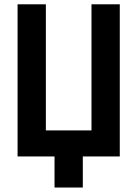

<svg xmlns="http://www.w3.org/2000/svg" viewBox="-20 -713 626 875"><path d="M228.5 141.6H357.4V0H525.9V-693.4H397V-118.7H189V-693.4H60.1V0H228.5Z"/></svg>

Font: Cascadia Mono NF
Style: Bold
Weight: 700
Monospace: yes
Designer: Aaron Bell
Foundry: Saja Typeworks
Version: Version 2404.023